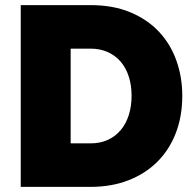

<svg xmlns="http://www.w3.org/2000/svg" viewBox="-20 -730 757 750"><path d="M61 0V-710H334Q422 -710 489 -682Q556 -654 601 -606Q646 -558 669 -493.5Q692 -429 692 -356Q692 -275 666.5 -209.5Q641 -144 594 -97.5Q547 -51 481 -25.5Q415 0 334 0ZM494 -356Q494 -397 483 -431Q472 -465 451.5 -489Q431 -513 401 -526.5Q371 -540 334 -540H256V-170H334Q372 -170 402 -184Q432 -198 452.5 -223Q473 -248 483.5 -282Q494 -316 494 -356Z"/></svg>

Font: Raleway
Style: Heavy
Weight: 900
Designer: Matt McInerney, Pablo Impallari, Rodrigo Fuenzalida
Foundry: Matt McInerney, Pablo Impallari, Rodrigo Fuenzalida
Version: Version 2.001; ttfautohint (v0.8) -G 200 -r 50